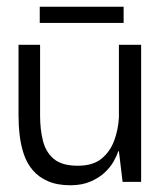

<svg xmlns="http://www.w3.org/2000/svg" viewBox="-20 -540 485 570"><path d="M189 10Q150 10 122.5 -2Q95 -14 77.5 -34.5Q60 -55 51 -81.5Q42 -108 38.5 -137.5Q35 -167 35 -197V-407H99V-196Q99 -156 107.5 -122Q116 -88 140 -68Q164 -48 211 -48Q256 -48 281.5 -69Q307 -90 319 -122.5Q331 -155 333 -191V-407H399V0H344L333 -91H331Q327 -78 317.5 -61Q308 -44 291 -28Q274 -12 248.5 -1Q223 10 189 10ZM98 -472V-520H347V-472Z"/></svg>

Font: Darker Grotesque Light Medium
Style: Regular
Weight: 500
Version: Version 1.000;gftools[0.9.28]